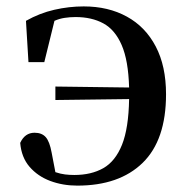

<svg xmlns="http://www.w3.org/2000/svg" viewBox="-20 -563 580 599"><path d="M152.8 -251V-293L382.8 -290Q380.4 -374.5 359.6 -422.4Q338.9 -470.2 302.5 -490Q266.1 -509.8 215.8 -509.8Q198.2 -509.8 181.9 -507.3Q165.5 -504.9 149.9 -498L118.2 -369.1H68.8L61 -498Q103.5 -522 149.4 -532.5Q195.3 -543 241.2 -543Q317.9 -543 375.7 -511.2Q433.6 -479.5 465.8 -418.2Q498 -356.9 498 -269Q498 -126 425 -54.9Q352.1 16.1 221.2 16.1Q175.8 16.1 136.7 1.5Q97.7 -13.2 72.3 -42.5Q46.9 -71.8 43 -117.2Q57.6 -148.9 87.9 -148.9Q110.4 -148.9 122.6 -135.3Q134.8 -121.6 141.1 -86.9L152.8 -25.9Q168.9 -20.5 182.9 -18.8Q196.8 -17.1 211.9 -17.1Q264.6 -17.1 302.2 -38.3Q339.8 -59.6 360.6 -111.3Q381.3 -163.1 382.8 -253.9Z"/></svg>

Font: Source Han Serif TW SemiBold
Style: Regular
Weight: 600
Designer: Ryoko NISHIZUKA Ë•øÂ°öÊ∂ºÂ≠ê (kana & ideographs); Frank Grie√ühammer (Latin, Greek & Cyrillic); Wenlong ZHANG Âº†ÊñáÈæô 
Foundry: Adobe
Version: Version 2.003;hotconv 1.1.1;makeotfexe 2.6.0